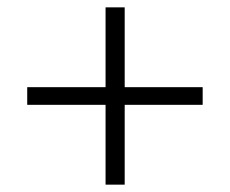

<svg xmlns="http://www.w3.org/2000/svg" viewBox="-20 -581 625 522"><path d="M531 -344H319V-561H267V-344H54V-296H267V-79H319V-296H531Z"/></svg>

Font: Ortica Linear
Style: Regular
Weight: 400
Designer: Benedetta Bovani
Foundry: Collletttivo
Version: Version 2.000;Glyphs 3.1.2 (3151)